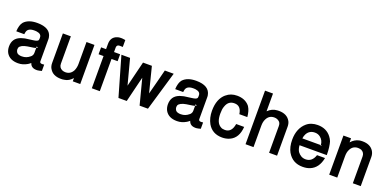

<svg xmlns="http://www.w3.org/2000/svg" viewBox="-6 -1545 4848 2398"><g transform="rotate(20 2418.0 -346.5)"><path d="M525 -74V10Q507 15 493 18Q479 21 467 22H457Q385 22 367 -38Q357 -30 349 -24Q341 -18 333 -13Q304 4 274 13Q244 22 210 22Q99 22 54 -55Q34 -92 34 -138Q34 -244 129 -282L140 -286L179 -297L193 -300L290 -313Q348 -320 357 -339L360 -354V-374Q360 -422 296 -431H297Q289 -432 280.5 -432.5Q272 -433 264 -433Q178 -433 166 -374V-375L161 -346H55Q57 -388 66.5 -420Q76 -452 93 -472Q150 -534 267 -534Q443 -534 464 -413Q465 -407 465.5 -401Q466 -395 466 -386V-97Q466 -72 496 -72H502ZM369 -240 379 -244 360 -257V-235Q362 -236 364.5 -237Q367 -238 370 -240ZM360 -235Q352 -233 345.5 -231.5Q339 -230 331 -228L250 -216Q209 -209 182.5 -195.5Q156 -182 148 -163L144 -140Q145 -116 157.5 -99.5Q170 -83 196 -78Q206 -75 227 -75Q287 -75 333 -115Q345 -124 350 -134Q360 -148 360 -169Z M1031 0H932V-43Q907 -16 882.5 -1.5Q858 13 827 18L828 17Q819 20 807.5 21Q796 22 782 22Q673 22 631 -52V-51Q611 -83 611 -127V-520H717V-158Q717 -103 764 -83Q783 -75 805 -75Q874 -75 907 -140Q915 -158 920 -180.5Q925 -203 925 -227V-520H1031Z M1372 -520V-428H1291V0H1185V-428H1119V-520H1185V-589Q1185 -681 1264 -707Q1283 -715 1314 -715L1335 -714L1372 -709V-617L1335 -618H1331Q1293 -618 1291 -583V-520Z M1931 0H1820L1732 -339Q1711 -252 1690 -168.5Q1669 -85 1649 0H1539L1389 -520H1504L1593 -183L1676 -520H1794L1879 -184Q1901 -268 1923.5 -353.5Q1946 -439 1966 -520H2084Z M2637 -74V10Q2619 15 2605 18Q2591 21 2579 22H2569Q2497 22 2479 -38Q2469 -30 2461 -24Q2453 -18 2445 -13Q2416 4 2386 13Q2356 22 2322 22Q2211 22 2166 -55Q2146 -92 2146 -138Q2146 -244 2241 -282L2252 -286L2291 -297L2305 -300L2402 -313Q2460 -320 2469 -339L2472 -354V-374Q2472 -422 2408 -431H2409Q2401 -432 2392.5 -432.5Q2384 -433 2376 -433Q2290 -433 2278 -374V-375L2273 -346H2167Q2169 -388 2178.5 -420Q2188 -452 2205 -472Q2262 -534 2379 -534Q2555 -534 2576 -413Q2577 -407 2577.5 -401Q2578 -395 2578 -386V-97Q2578 -72 2608 -72H2614ZM2481 -240 2491 -244 2472 -257V-235Q2474 -236 2476.5 -237Q2479 -238 2482 -240ZM2472 -235Q2464 -233 2457.5 -231.5Q2451 -230 2443 -228L2362 -216Q2321 -209 2294.5 -195.5Q2268 -182 2260 -163L2256 -140Q2257 -116 2269.5 -99.5Q2282 -83 2308 -78Q2318 -75 2339 -75Q2399 -75 2445 -115Q2457 -124 2462 -134Q2472 -148 2472 -169Z M3027 -326Q3014 -419 2947 -431Q2945 -432 2941.5 -432Q2938 -432 2935 -432Q2932 -432 2929 -432.5Q2926 -433 2923 -433Q2843 -433 2815 -349Q2807 -329 2804 -305Q2801 -281 2801 -251Q2801 -130 2867 -93Q2879 -85 2893.5 -82Q2908 -79 2924 -79Q3013 -79 3032 -197H3138Q3128 -46 3021 2Q2976 22 2923 22Q2792 22 2731 -83Q2691 -155 2691 -251Q2691 -408 2782 -485V-484Q2839 -534 2924 -534Q3028 -534 3087 -467L3096 -454Q3126 -407 3133 -326Z M3228 -712H3334V-476Q3387 -529 3456 -533L3478 -534Q3587 -534 3630 -457V-458Q3647 -427 3647 -386V0H3541V-355Q3541 -399 3514 -417Q3488 -437 3453 -437Q3383 -437 3352 -372Q3334 -337 3334 -285V0H3228Z M3866 -219Q3868 -193 3874 -172.5Q3880 -152 3890 -136Q3909 -110 3935.5 -94.5Q3962 -79 3996 -79Q4082 -79 4114 -177H4220Q4194 -39 4091 4Q4049 22 3993 22Q3859 22 3794 -89V-88Q3756 -156 3756 -253Q3756 -330 3780.5 -388.5Q3805 -447 3850 -485Q3879 -510 3916 -522Q3953 -534 3995 -534Q4111 -534 4175 -451Q4184 -439 4192.5 -425Q4201 -411 4207 -395Q4216 -367 4222 -321.5Q4228 -276 4228 -219ZM4116 -303Q4116 -301 4115.5 -300Q4115 -299 4115 -297L4129 -311H4116ZM4116 -311Q4111 -374 4066 -409Q4036 -433 3994 -433Q3922 -433 3888 -371Q3874 -345 3870 -311Z M4340 -520H4441V-466Q4487 -518 4546 -530Q4562 -534 4590 -534Q4695 -534 4739 -462Q4748 -447 4753.5 -428Q4759 -409 4759 -386V0H4654V-355Q4654 -408 4608 -430Q4598 -433 4587.5 -435Q4577 -437 4566 -437Q4496 -437 4465 -372Q4447 -337 4447 -285V0H4340Z"/></g></svg>

Font: Ekushey Amar Bangla
Style: Bold
Weight: 700
Designer: Al Mamun Sumon
Foundry: Al Mamun Sumon
Version: Version 1.0